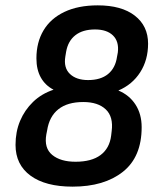

<svg xmlns="http://www.w3.org/2000/svg" viewBox="-20 -686 591 717"><path d="M251 11Q150 11 94 -30Q38 -71 38 -145Q38 -194 55 -234.5Q72 -275 103.5 -305.5Q135 -336 180 -351Q149 -367 132.5 -396.5Q116 -426 116 -468Q116 -528 142.5 -572.5Q169 -617 220.5 -641.5Q272 -666 345 -666Q434 -666 483.5 -627.5Q533 -589 533 -523Q533 -462 503.5 -416Q474 -370 422 -348Q463 -331 486 -295.5Q509 -260 509 -211Q509 -100 439 -44.5Q369 11 251 11ZM262 -82Q322 -82 355.5 -107Q389 -132 395 -179L397 -196Q404 -250 375 -277.5Q346 -305 291 -305Q232 -305 198 -278Q164 -251 156 -199L153 -184Q144 -133 175 -107.5Q206 -82 262 -82ZM309 -387Q356 -387 383.5 -409.5Q411 -432 417 -474L420 -490Q425 -531 402 -553.5Q379 -576 335 -576Q289 -576 261.5 -554.5Q234 -533 227 -493L224 -475Q217 -433 241 -410Q265 -387 309 -387Z"/></svg>

Font: Sofia Sans Semi Condensed
Style: Bold Italic
Weight: 700
Italic angle: -9°
Version: Version 4.100